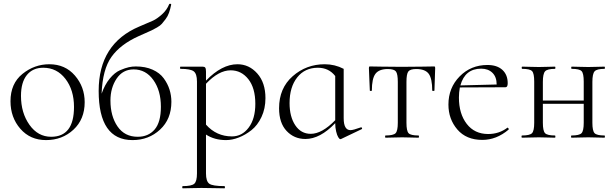

<svg xmlns="http://www.w3.org/2000/svg" viewBox="-20 -748 3335 1043"><path d="M230 13Q144 13 90.5 -48.5Q37 -110 37 -198Q37 -294 102 -346.5Q167 -399 248 -399Q334 -399 387 -337.5Q440 -276 440 -193Q440 -100 379 -43.5Q318 13 230 13ZM258 -5Q382 -5 382 -167Q382 -259 335.5 -319.5Q289 -380 215 -380Q158 -380 126 -340.5Q94 -301 94 -227Q94 -135 140 -70Q186 -5 258 -5Z M718 -387Q770 -387 809 -369.5Q848 -352 869.5 -322.5Q891 -293 901 -261Q911 -229 911 -195Q911 -101 849.5 -44Q788 13 700 13Q516 13 516 -254Q516 -511 737 -604Q790 -626 811.5 -636Q833 -646 859.5 -669.5Q886 -693 899 -725Q900 -727 903 -727.5Q906 -728 908 -726.5Q910 -725 910 -723Q905 -698 898 -678.5Q891 -659 879.5 -644Q868 -629 859.5 -619Q851 -609 832.5 -598.5Q814 -588 804.5 -583.5Q795 -579 770 -568Q745 -557 734 -552Q634 -507 585.5 -439Q537 -371 532 -239Q549 -288 576 -321Q603 -354 632 -366.5Q661 -379 680 -383Q699 -387 718 -387ZM728 -5Q786 -5 820 -44.5Q854 -84 854 -168Q854 -256 813 -313.5Q772 -371 706 -371Q647 -371 613.5 -321Q580 -271 580 -202Q580 -117 618.5 -61Q657 -5 728 -5Z M1270 -399Q1333 -399 1377.5 -349Q1422 -299 1422 -215Q1422 -158 1400.5 -112.5Q1379 -67 1346 -41Q1313 -15 1277 -1Q1241 13 1208 13Q1145 13 1099 -17V194Q1099 237 1117 250Q1135 263 1199 263Q1202 263 1202 269Q1202 275 1199 275Q1183 275 1141 274Q1099 273 1074 273Q1054 273 1019 274Q984 275 973 275Q970 275 970 269Q970 263 973 263Q1021 263 1035.5 250Q1050 237 1050 194V-305Q1050 -347 1032.5 -360.5Q1015 -374 961 -374Q958 -374 958 -380Q958 -386 961 -386H1080Q1091 -386 1095 -380.5Q1099 -375 1099 -359V-310Q1185 -399 1270 -399ZM1240 -7Q1295 -7 1331 -55Q1367 -103 1367 -184Q1367 -270 1329 -318Q1291 -366 1233 -366Q1168 -366 1099 -293V-71Q1156 -7 1240 -7Z M1940 -56Q1943 -57 1945 -55Q1947 -53 1947 -50Q1947 -47 1944 -46L1833 7Q1831 8 1829 8Q1824 8 1817.5 -2.5Q1811 -13 1806 -34Q1801 -55 1801 -79Q1719 7 1639 7Q1578 7 1537 -36.5Q1496 -80 1496 -160Q1496 -269 1570 -334Q1644 -399 1744 -399Q1799 -399 1847 -374V-106Q1847 -41 1884 -41Q1898 -41 1940 -56ZM1668 -21Q1729 -21 1801 -95V-335Q1766 -380 1707 -380Q1636 -380 1594.5 -327.5Q1553 -275 1553 -188Q1553 -114 1584 -67.5Q1615 -21 1668 -21Z M2074 0Q2072 0 2072 -6Q2072 -12 2074 -12Q2117 -12 2129 -24.5Q2141 -37 2141 -81V-303Q2141 -346 2131 -359.5Q2121 -373 2087 -373Q2039 -373 2019.5 -347Q2000 -321 2000 -256Q2000 -254 1994.5 -254Q1989 -254 1989 -256Q1989 -270 1986.5 -314.5Q1984 -359 1984 -378Q1984 -384 1985 -385.5Q1986 -387 1992 -387Q1996 -387 2052.5 -386Q2109 -385 2162 -385Q2216 -385 2273.5 -386Q2331 -387 2336 -387Q2342 -387 2343 -385.5Q2344 -384 2344 -378Q2344 -362 2342 -316Q2340 -270 2340 -256Q2340 -254 2334 -254Q2328 -254 2328 -256Q2328 -321 2309 -347Q2290 -373 2241 -373Q2208 -373 2198 -359.5Q2188 -346 2188 -303V-81Q2188 -37 2199.5 -24.5Q2211 -12 2253 -12Q2256 -12 2256 -6Q2256 0 2253 0Q2242 0 2212 -1Q2182 -2 2165 -2Q2148 -2 2117 -1Q2086 0 2074 0Z M2736 -54Q2738 -56 2741.5 -51.5Q2745 -47 2743 -44Q2677 12 2600 12Q2513 12 2464.5 -44.5Q2416 -101 2416 -180Q2416 -271 2477 -333Q2538 -395 2628 -395Q2680 -395 2709 -368.5Q2738 -342 2738 -296Q2738 -274 2726 -274L2478 -273Q2473 -245 2473 -218Q2473 -130 2515.5 -75Q2558 -20 2632 -20Q2691 -20 2736 -54ZM2594 -375Q2506 -375 2481 -284L2678 -289Q2678 -330 2655 -352.5Q2632 -375 2594 -375Z M3264 -12Q3266 -12 3266 -6Q3266 0 3264 0Q3252 0 3222 -1Q3192 -2 3176 -2Q3158 -2 3127 -1Q3096 0 3085 0Q3082 0 3082 -6Q3082 -12 3085 -12Q3127 -12 3139 -24.5Q3151 -37 3151 -81V-184H2929V-81Q2929 -37 2941 -24.5Q2953 -12 2995 -12Q2997 -12 2997 -6Q2997 0 2995 0Q2983 0 2953 -1Q2923 -2 2907 -2Q2890 -2 2858.5 -1Q2827 0 2816 0Q2813 0 2813 -6Q2813 -12 2816 -12Q2858 -12 2870 -24.5Q2882 -37 2882 -81V-305Q2882 -349 2870.5 -361.5Q2859 -374 2817 -374Q2814 -374 2814 -380Q2814 -386 2817 -386Q2828 -386 2858.5 -385Q2889 -384 2907 -384Q2923 -384 2953.5 -385Q2984 -386 2995 -386Q2997 -386 2997 -380Q2997 -374 2995 -374Q2953 -374 2941 -360.5Q2929 -347 2929 -303V-202H3151V-305Q3151 -349 3139.5 -361.5Q3128 -374 3086 -374Q3083 -374 3083 -380Q3083 -386 3086 -386Q3097 -386 3127.5 -385Q3158 -384 3176 -384Q3192 -384 3222.5 -385Q3253 -386 3264 -386Q3266 -386 3266 -380Q3266 -374 3264 -374Q3222 -374 3210 -360.5Q3198 -347 3198 -303V-81Q3198 -37 3210 -24.5Q3222 -12 3264 -12Z"/></svg>

Font: t
Style: Regular
Weight: 300
Designer: Christian Thalmann (Catharsis Fonts)
Version: Version 1.000;PS 002.000;hotconv 1.0.88;makeotf.lib2.5.64775